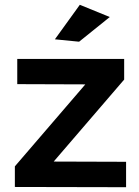

<svg xmlns="http://www.w3.org/2000/svg" viewBox="-20 -780 581 801"><path d="M52 -534V-429L336 -428L42 -86V0L506 1V-105L204 -106L498 -448V-534ZM313 -760 209 -616 310 -606 438 -709Z"/></svg>

Font: Argentum Sans Medium
Style: Regular
Weight: 500
Designer: Julieta Ulanovsky
Foundry: Julieta Ulanovsky
Version: Version 5.001;January 29, 2019;FontCreator 11.5.0.2425 64-bi